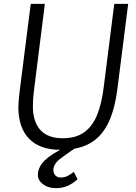

<svg xmlns="http://www.w3.org/2000/svg" viewBox="-20 -767 704 993"><path d="M269 206Q228.5 206 202.2 185.8Q176 165.5 176 138Q176 116 185.8 96.8Q195.5 77.5 213.2 60.8Q231 44 255 29Q272 18 291.5 8Q186.5 7.5 131 -49Q75 -106.5 75 -212Q75 -224 76.5 -243.5Q78 -263 81 -290L139 -747H212L156 -302Q153 -279 151.5 -257.5Q150 -236 150 -217Q150 -138.5 188.5 -95.2Q227 -52 304 -52Q374 -52 417 -84Q460 -116 483 -174.5Q506 -233 516 -313L571 -747H643L587 -306Q579.5 -249 566.8 -203.2Q554 -157.5 536 -123Q499.5 -54 440 -23Q406.5 -5.5 365 2Q321.5 31 289 56Q256 82.5 256 112Q256 130 266.8 140.5Q277.5 151 293 151Q313.5 151 328.5 143.5Q343.5 136 362 122L381 160Q367.5 172.5 351.2 183Q335 193.5 314.8 199.8Q294.5 206 269 206Z"/></svg>

Font: Koeln Type Sans Light
Style: Italic
Weight: 300
Italic angle: -7.5°
Designer: Eben Sorkin
Foundry: Eben Sorkin
Version: Version 2.001